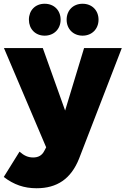

<svg xmlns="http://www.w3.org/2000/svg" viewBox="-36 -800 669 1023"><path d="M202 -780C152 -780 118 -745 118 -695C118 -646 152 -610 202 -610C252 -610 287 -646 287 -695C287 -745 252 -780 202 -780ZM404 -780C354 -780 319 -745 319 -695C319 -646 354 -610 404 -610C454 -610 489 -646 489 -695C489 -745 454 -780 404 -780ZM385 46 613 -544H412L311 -211L192 -544H-15L210 -15L200 4C188 28 168 39 141 39C114 39 93 30 68 8L-16 143C38 184 92 203 159 203C268 203 342 153 385 46Z"/></svg>

Font: Montserrat ExtraBold
Style: Regular
Weight: 800
Designer: Julieta Ulanovsky
Foundry: Julieta Ulanovsky
Version: Version 4.000